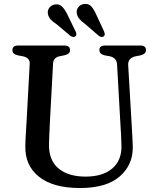

<svg xmlns="http://www.w3.org/2000/svg" viewBox="-20 -929 791 966"><path d="M586.5 -293.5 569 -604.5Q567 -638.5 532 -646L507 -650.5Q480 -657 480 -677Q480 -700 508 -700H686Q714.5 -700 714.5 -677Q714.5 -657.5 687 -650.5L663 -646Q622.5 -637 625 -601L643 -293Q644.5 -268 645.8 -244Q647 -220 648 -194.5Q651 -102 583.8 -42.5Q516.5 17 382.5 17Q246.5 17 175.8 -40Q105 -97 107.5 -194Q107.5 -215.5 109.8 -253.2Q112 -291 114 -323L129.5 -608Q131 -638.5 94.5 -646L70 -650.5Q42.5 -656.5 42.5 -676.5Q42.5 -700 71 -700H304Q332.5 -700 332.5 -676.5Q332.5 -657.5 305 -651L280 -646Q248.5 -639.5 247 -609.5L231.5 -323.5Q229.5 -287.5 228.5 -258.8Q227.5 -230 226.5 -206Q224.5 -123.5 273.8 -82Q323 -40.5 410.5 -40.5Q498 -40.5 545.8 -82.2Q593.5 -124 591 -198Q590 -231 589 -252.8Q588 -274.5 586.5 -293.5ZM465 -854 503.5 -771Q506.5 -763.5 507 -757.2Q507.5 -751 502.5 -746.5Q492 -738 477.5 -748.5L408 -808.5Q389.5 -821.5 379 -834.2Q368.5 -847 366 -863.5Q364 -880.5 374.5 -893.5Q385 -906.5 403.5 -909Q426.5 -911.5 440 -896Q453.5 -880.5 465 -854ZM320 -854 360 -771.5Q363.5 -764.5 364.2 -758Q365 -751.5 360.5 -747Q350.5 -738.5 335 -748L265 -807Q246.5 -818.5 235.2 -830.8Q224 -843 221 -859.5Q218 -876.5 228.2 -890Q238.5 -903.5 256.5 -906.5Q279 -910 293.2 -895Q307.5 -880 320 -854Z"/></svg>

Font: Fraunces 9pt Soft
Style: Regular
Weight: 400
Version: Version 1.000;[0bf87f6ff]